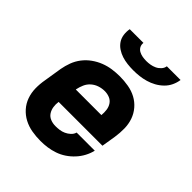

<svg xmlns="http://www.w3.org/2000/svg" viewBox="-205 -871 1010 1010"><g transform="rotate(45 300.0 -366.0)"><path d="M261 8Q228 8 196 2.5Q164 -3 136.5 -17.5Q109 -32 88.5 -55Q68 -78 57.5 -107.5Q47 -137 46.5 -169.5Q46 -202 52 -235L68 -335Q73 -363 83 -390Q93 -417 111 -440.5Q129 -464 153.5 -481.5Q178 -499 205 -509.5Q232 -520 260 -524Q288 -528 316 -528Q348 -528 380 -522.5Q412 -517 439 -502.5Q466 -488 486 -464.5Q506 -441 516 -412Q526 -383 526.5 -350.5Q527 -318 522 -285L509 -205H183Q180 -185 183 -166Q186 -147 196 -132Q206 -117 223.5 -110Q241 -103 261 -103Q276 -103 291 -105Q306 -107 320.5 -113.5Q335 -120 347.5 -131.5Q360 -143 364 -158H499Q493 -133 480.5 -109.5Q468 -86 449.5 -66Q431 -46 408.5 -31Q386 -16 361 -7.5Q336 1 311 4.5Q286 8 261 8ZM391 -315Q393 -335 390.5 -354Q388 -373 378 -388Q368 -403 351 -410Q334 -417 314 -417Q294 -417 274 -410.5Q254 -404 238 -390Q222 -376 213.5 -356.5Q205 -337 201 -317V-315ZM343 -600Q321 -600 299 -602.5Q277 -605 257 -611.5Q237 -618 219.5 -629.5Q202 -641 190.5 -658Q179 -675 176 -696.5Q173 -718 177 -740H279Q277 -725 283.5 -713Q290 -701 302 -694.5Q314 -688 328 -685.5Q342 -683 357 -683Q371 -683 386 -685.5Q401 -688 415 -694.5Q429 -701 440 -713Q451 -725 453 -740H555Q552 -718 542 -696.5Q532 -675 514.5 -658Q497 -641 476 -629.5Q455 -618 432.5 -611.5Q410 -605 387.5 -602.5Q365 -600 343 -600Z"/></g></svg>

Font: Iosevka SS04 Hv Ex Obl
Style: Regular
Weight: 900
Width: 7
Italic angle: -9°
Monospace: yes
Designer: Belleve Invis
Foundry: Belleve Invis
Version: Version 19.0.0; ttfautohint (v1.8.4)